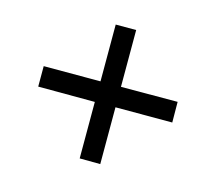

<svg xmlns="http://www.w3.org/2000/svg" viewBox="-105 -739 942 859"><g transform="rotate(-30 366.0 -310.0)"><path d="M447 -310 633 -125 566 -57 380 -243 194 -57 127 -125 312 -310 127 -496 194 -563 380 -377 566 -563 633 -496Z"/></g></svg>

Font: Oakes Grotesk
Style: Bold Italic
Weight: 600
Italic angle: -8°
Designer: Samuel Oakes
Foundry: Samuel Oakes
Version: Version 1.000;PS 001.000;hotconv 1.0.88;makeotf.lib2.5.64775